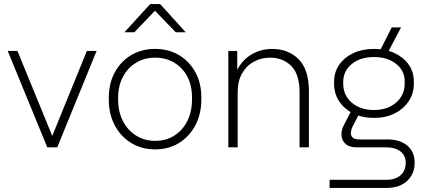

<svg xmlns="http://www.w3.org/2000/svg" viewBox="-20 -726 2102 946"><path d="M213 0 18 -475H66L247 -33H228L408 -475H456L262 0Z M744 10Q678 10 626.5 -21.5Q575 -53 545.5 -108.5Q516 -164 516 -236V-244Q516 -315 545.5 -369.5Q575 -424 626.5 -454.5Q678 -485 744 -485Q811 -485 862 -454.5Q913 -424 942.5 -370.5Q972 -317 972 -247V-236Q972 -164 942.5 -108.5Q913 -53 862 -21.5Q811 10 744 10ZM744 -32Q798 -32 839 -58Q880 -84 903 -130Q926 -176 926 -236V-247Q926 -305 903 -348.5Q880 -392 839 -417Q798 -442 744 -442Q692 -442 650.5 -417Q609 -392 585.5 -347Q562 -302 562 -244V-236Q562 -176 585.5 -130Q609 -84 650.5 -58Q692 -32 744 -32ZM593 -567 720 -706H769L895 -567H846L730 -687H757L642 -567Z M1105 0V-475H1149V-349H1136Q1148 -387 1168.5 -413Q1189 -439 1214.5 -455Q1240 -471 1267.5 -478Q1295 -485 1320 -485Q1400 -485 1451 -434.5Q1502 -384 1502 -276V0H1456V-270Q1456 -361 1414.5 -401.5Q1373 -442 1311 -442Q1268 -442 1231.5 -422.5Q1195 -403 1173 -365Q1151 -327 1151 -271V0Z M1604 200V160H1883Q1928 160 1953.5 137.5Q1979 115 1979 76Q1979 41 1953.5 20.5Q1928 0 1883 0H1738Q1701 0 1682.5 -17Q1664 -34 1662.5 -58.5Q1661 -83 1673 -107L1715 -188L1755 -176L1717 -102Q1711 -90 1709 -75Q1707 -60 1716.5 -49.5Q1726 -39 1750 -39H1888Q1950 -39 1986.5 -9Q2023 21 2023 77Q2023 113 2006 141Q1989 169 1958.5 184.5Q1928 200 1886 200ZM1841 -454 1910 -591H1956L1884 -454ZM1823 -145Q1765 -145 1720.5 -167Q1676 -189 1651 -227Q1626 -265 1626 -314V-322Q1626 -370 1651 -406.5Q1676 -443 1720.5 -464Q1765 -485 1823 -485Q1880 -485 1924 -464.5Q1968 -444 1993.5 -408Q2019 -372 2019 -325V-314Q2019 -265 1993.5 -227Q1968 -189 1924 -167Q1880 -145 1823 -145ZM1823 -184Q1889 -184 1931.5 -220.5Q1974 -257 1974 -314V-324Q1974 -378 1931.5 -411.5Q1889 -445 1823 -445Q1755 -445 1713 -410.5Q1671 -376 1671 -321V-314Q1671 -257 1713 -220.5Q1755 -184 1823 -184Z"/></svg>

Font: SUSE Thin ExtraLight
Style: Regular
Weight: 250
Version: Version 1.000